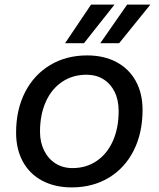

<svg xmlns="http://www.w3.org/2000/svg" viewBox="-20 -803 690 835"><path d="M50 -226Q50 -326 89 -402Q128 -478 198 -520Q268 -562 359 -562Q432 -562 486.5 -533Q541 -504 570.5 -450.5Q600 -397 600 -325Q600 -225 561.5 -148.5Q523 -72 453 -30Q383 12 292 12Q219 12 164 -17Q109 -46 79.5 -100Q50 -154 50 -226ZM295 -72Q355 -72 400.5 -103Q446 -134 471 -190Q496 -246 496 -320Q496 -368 478.5 -403.5Q461 -439 429.5 -458.5Q398 -478 356 -478Q296 -478 250 -447Q204 -416 179 -360Q154 -304 154 -230Q154 -185 171.5 -149Q189 -113 221 -92.5Q253 -72 295 -72ZM376 -783H478L345 -615H263ZM533 -783H634L498 -615H416Z"/></svg>

Font: Azeret Mono
Style: Italic
Weight: 400
Italic angle: -12°
Designer: Martin Vácha
Foundry: Displaay
Version: Version 1.000; Glyphs 3.0.3, build 3074